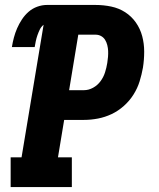

<svg xmlns="http://www.w3.org/2000/svg" viewBox="-20 -755 640 775"><path d="M23 0V-120H67L156 -655Q146 -647 140.5 -635.5Q135 -624 131 -612.5Q127 -601 124.5 -589Q122 -577 120 -565H28Q31 -584 36 -603Q41 -622 49 -640.5Q57 -659 68.5 -676.5Q80 -694 95.5 -707.5Q111 -721 130.5 -728Q150 -735 169 -735H366Q398 -735 429 -728.5Q460 -722 485.5 -705.5Q511 -689 528.5 -664Q546 -639 554 -609Q562 -579 562 -546.5Q562 -514 557 -482Q552 -454 543.5 -426.5Q535 -399 519 -373.5Q503 -348 480 -327.5Q457 -307 430.5 -294.5Q404 -282 375.5 -276.5Q347 -271 319 -271H239L214 -120H270V0ZM259 -391H319Q338 -391 356 -401Q374 -411 386 -427.5Q398 -444 404 -463Q410 -482 413 -501Q415 -513 416 -525.5Q417 -538 416.5 -549.5Q416 -561 413 -573Q410 -585 404 -594.5Q398 -604 388 -609.5Q378 -615 366 -615H296Z"/></svg>

Font: Iosevka Slab Heavy Extended
Style: Italic
Weight: 900
Width: 7
Italic angle: -9°
Monospace: yes
Designer: Belleve Invis
Foundry: Belleve Invis
Version: Version 11.1.0; ttfautohint (v1.8.3)